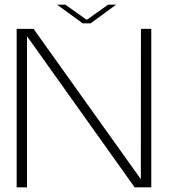

<svg xmlns="http://www.w3.org/2000/svg" viewBox="-20 -798 753 818"><path d="M51 0H95V-641H97L553.5 0H624.5V-675H580.5L580 -36H579L123 -675H51ZM332.5 -698.5H366L474.5 -778H440.5L349.5 -713.5L258.5 -778H223.5Z"/></svg>

Font: Anybody SemiExpanded ExtraLight
Style: Regular
Weight: 250
Width: 6
Version: Version 1.113;gftools[0.9.25]